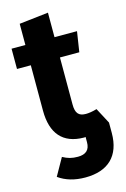

<svg xmlns="http://www.w3.org/2000/svg" viewBox="-132 -725 660 1006"><g transform="rotate(-15 197.5 -221.5)"><path d="M350 -110C326 -103 306 -100 290 -100C251 -100 235 -119 235 -166V-421H340L357 -531H235V-664L77 -646V-531H2V-421H77V-175C77 -50 135 16 247 17C252 17 255 17 257 16V45C257 86 235 106 192 106C159 106 138 100 110 85L57 179C96 207 144 221 202 221C325 221 395 156 395 31V-25Z"/></g></svg>

Font: Fira Sans
Style: Bold
Weight: 700
Designer: Carrois Corporate & Edenspiekermann AG
Foundry: Carrois Corporate GbR & Edenspiekermann AG
Version: Version 4.203